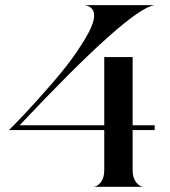

<svg xmlns="http://www.w3.org/2000/svg" viewBox="-20 -720 656 740"><path d="M491.2 -500V-237.3H576.2V-218.8H491.2V-63.5Q491.2 -34.2 504.9 -17.1Q518.6 0 534.2 0H338.9Q354.5 0 368.2 -17.1Q381.8 -34.2 381.8 -63.5V-218.8H14.6Q28.3 -232.4 50.3 -254.9Q72.3 -277.3 128.9 -339.8Q185.5 -402.3 228.5 -456.1Q271.5 -509.8 307.1 -568.8Q342.8 -627.9 342.8 -660.2Q342.8 -694.3 305.7 -700.2H576.2Q480.5 -688.5 55.7 -237.3H381.8V-500Z"/></svg>

Font: Olivea
Style: LigaturesFont
Weight: 400
Designer: Achmad Aprilia Pratama
Version: Version 001.000